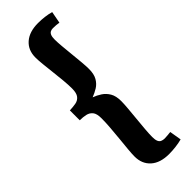

<svg xmlns="http://www.w3.org/2000/svg" viewBox="-341 -843 1091 1091"><g transform="rotate(-45 204.5 -297.0)"><path d="M266 230Q194.5 230 155.5 195Q116.5 160 116.5 101Q116.5 79.5 119.7 45.2Q123 11 127 -29.7Q131 -70.5 134.2 -111.2Q137.5 -152 137.5 -186Q137.5 -223 124.2 -239.2Q111 -255.5 89.5 -260.2Q68 -265 42 -265V-344.5Q68 -345.5 90 -349.3Q112 -353 125.5 -369.8Q139 -386.5 139 -423.5Q139 -452.5 135.5 -490Q132 -527.5 127.5 -566.2Q123 -605 119.5 -639.2Q116 -673.5 116 -695.5Q116 -754.5 155.5 -789Q195 -823.5 264.5 -823.5Q290.5 -823.5 317.2 -820.3Q344 -817 366 -810.5L352.5 -739Q342.5 -741 329.3 -742Q316 -743 303.5 -743Q292.5 -743 283.8 -738.5Q275 -734 270.3 -722.7Q265.5 -711.5 265.5 -690Q265.5 -669 268.5 -634.7Q271.5 -600.5 275.5 -562.2Q279.5 -524 282.5 -489.7Q285.5 -455.5 285.5 -434.5Q285.5 -393 271 -368Q256.5 -343 233.8 -329Q211 -315 186 -305.5Q211 -296.5 233.8 -281.5Q256.5 -266.5 271.3 -241.5Q286 -216.5 286 -175.5Q286 -155 283 -119.3Q280 -83.5 276 -43.3Q272 -3 269 33.5Q266 70 266 93.5Q266 115 271 127.5Q276 140 286.3 144.7Q296.5 149.5 311 149.5Q320.5 149.5 335 148Q349.5 146.5 358.5 145.5L370.5 217Q348.5 223 320.2 226.5Q292 230 266 230Z"/></g></svg>

Font: Literata Variable Black
Style: Regular
Weight: 900
Designer: Latin by Veronika Burian and Jose Scaglione. Greek by Irene Vlachou. Cyrillic by Vera Evstafieva.
Foundry: TypeTogether
Version: Version 3.021